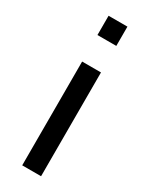

<svg xmlns="http://www.w3.org/2000/svg" viewBox="-184 -724 594 762"><g transform="rotate(30 113.5 -343.0)"><path d="M156.2 -475.6V0H69.8V-475.6ZM156.2 -685.5V-597.2H69.8V-685.5Z"/></g></svg>

Font: Yantramanav
Style: Regular
Weight: 400
Version: Version 1.001;PS 1.0;hotconv 1.0.72;makeotf.lib2.5.5900; ttf